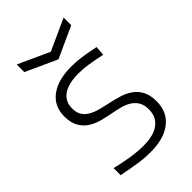

<svg xmlns="http://www.w3.org/2000/svg" viewBox="-226 -831 926 926"><g transform="rotate(-45 237.0 -368.0)"><path d="M74 -746 234 -673 394 -746V-694L234 -621L74 -694ZM231 10Q214 10 197 9Q180 8 159 5Q138 2 112 -2.5Q86 -7 51 -14V-62Q101 -50 145.5 -43Q190 -36 230 -36Q299 -36 335.5 -63.5Q372 -91 372 -142Q372 -171 361.5 -190Q351 -209 333 -221.5Q315 -234 291.5 -241Q268 -248 241 -253Q209 -259 176.5 -267Q144 -275 118 -291Q92 -307 75.5 -334.5Q59 -362 59 -407Q59 -476 110.5 -514.5Q162 -553 253 -553Q269 -553 283.5 -552Q298 -551 315 -549Q332 -547 354 -543Q376 -539 406 -533L402 -484Q350 -495 317.5 -500Q285 -505 255 -505Q186 -505 149.5 -480Q113 -455 113 -407Q113 -378 124.5 -360Q136 -342 156 -330.5Q176 -319 202 -312Q228 -305 257 -299Q290 -292 320.5 -282.5Q351 -273 374.5 -256Q398 -239 412 -212Q426 -185 426 -143Q426 -71 375 -30.5Q324 10 231 10Z"/></g></svg>

Font: Encode Sans Wide
Style: ExtraLight
Weight: 200
Designer: Pablo Impallari, Andres Torresi
Foundry: Pablo Impallari, Andres Torresi
Version: Version 1.000; ttfautohint (v1.00) -l 8 -r 50 -G 200 -x 14 -